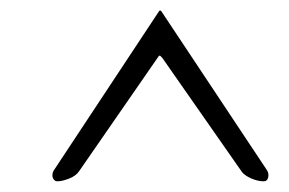

<svg xmlns="http://www.w3.org/2000/svg" viewBox="-20 -623 541 359"><path d="M87 -284Q83 -284 80.5 -287.5Q78 -291 78 -295Q78 -301 81 -305L278 -603H281L479 -305Q483 -299 481.5 -291.5Q480 -284 473 -284Q462 -284 449.5 -289.5Q437 -295 432 -302L284 -514Q280 -519 278.5 -519Q277 -519 274 -514L128 -303Q122 -294 109 -289Q96 -284 87 -284Z"/></svg>

Font: EB Garamond
Style: Italic
Weight: 400
Italic angle: -17.2°
Designer: Georg Duffner and Octavio Pardo
Foundry: Georg Duffner
Version: Version 1.001